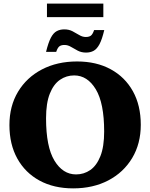

<svg xmlns="http://www.w3.org/2000/svg" viewBox="-20 -1024 828 1059"><path d="M405 -685Q511.5 -685 590.5 -642Q669.5 -599 713 -520.8Q756.5 -442.5 756.5 -336Q756.5 -231.5 709 -152.2Q661.5 -73 577.5 -29Q493.5 15 383.5 15Q277 15 198 -28Q119 -71 75.5 -149.5Q32 -228 32 -334Q32 -439 79.5 -518Q127 -597 211.2 -641Q295.5 -685 405 -685ZM399.5 -62Q443 -62 478 -86.2Q513 -110.5 533.8 -162.8Q554.5 -215 554.5 -298.5Q554.5 -455.5 508.2 -531.8Q462 -608 389 -608Q346 -608 310.8 -583.8Q275.5 -559.5 254.8 -507.5Q234 -455.5 234 -371.5Q234 -214.5 280.2 -138.2Q326.5 -62 399.5 -62ZM555 -858Q543 -807 528.8 -780.2Q514.5 -753.5 496.5 -743.8Q478.5 -734 454.5 -734Q429 -734 409 -744.5Q389 -755 371.5 -765.5Q354 -776 336 -776Q318 -776 308 -768.8Q298 -761.5 290 -738H234Q246.5 -789 260.5 -815.8Q274.5 -842.5 292.8 -852.2Q311 -862 334.5 -862Q360.5 -862 380.2 -851.5Q400 -841 417.5 -830.5Q435 -820 453 -820Q471 -820 481 -827.2Q491 -834.5 499 -858ZM239 -929.5V-1004H550V-929.5Z"/></svg>

Font: Newsreader 16pt ExtraBold
Style: Regular
Weight: 800
Designer: Hugues Gentile
Foundry: Production Type
Version: Version 1.003; ttfautohint (v1.8.3)